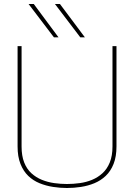

<svg xmlns="http://www.w3.org/2000/svg" viewBox="-20 -931 670 961"><path d="M68 -198V-700H88V-198Q88 -151 101 -118Q114 -85 137 -64Q160 -43 189.5 -31Q219 -19 251.5 -14.5Q284 -10 315 -10Q347 -10 379.5 -14.5Q412 -19 441 -31Q470 -43 493 -64Q516 -85 529.5 -118Q543 -151 543 -198V-700H563V-198Q563 -147 548.5 -110.5Q534 -74 509 -50.5Q484 -27 452.5 -14Q421 -1 385.5 4.5Q350 10 315 10Q281 10 245.5 4.5Q210 -1 178 -14Q146 -27 121.5 -50.5Q97 -74 82.5 -110.5Q68 -147 68 -198ZM382 -744 255 -911H280L405 -744ZM250 -744 123 -911H149L273 -744Z"/></svg>

Font: Georama ExtraCondensed Thin Thin
Style: Regular
Weight: 250
Version: Version 1.001